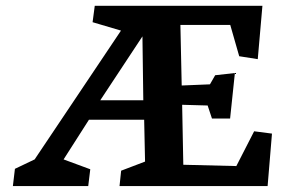

<svg xmlns="http://www.w3.org/2000/svg" viewBox="-20 -627 958 647"><path d="M277.3 0 284.2 -56.6 194.3 -89.8 279.8 -223.6H465.8L468.8 -82.5L388.2 -51.8L382.8 0H881.8L896.5 -176.8L836.4 -184.6L776.4 -67.4L597.7 -71.8L593.8 -273.9L679.7 -271.5L694.3 -227.5H755.4L771.5 -380.9L705.1 -373.5L687.5 -342.8L592.3 -338.9L587.9 -543H755.9L786.1 -437.5L848.6 -427.7L864.3 -607.4H299.3L292 -552.2L387.7 -523.9L96.7 -89.8L30.3 -58.1L23.4 0ZM460 -504.4 462.9 -289.1H317.9Z"/></svg>

Font: Neuton
Style: Bold
Weight: 700
Designer: Brian M Zick
Foundry: Brian M Zick
Version: Version 1.560